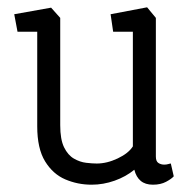

<svg xmlns="http://www.w3.org/2000/svg" viewBox="-20 -502 530 526"><path d="M231 4Q193 4 159 -10.5Q125 -25 103.5 -60Q82 -95 82 -156V-415H28L19 -463L120 -481L145 -453V-159Q145 -120 155.5 -98.5Q166 -77 182.5 -67.5Q199 -58 216 -56Q233 -54 245 -54Q273 -54 302.5 -68Q332 -82 344 -101V-415H290L283 -463L383 -482L407 -453V-73Q407 -60 414 -55.5Q421 -51 430 -51Q436 -51 441 -52.5Q446 -54 448 -54L456 -19Q450 -12 435 -4Q420 4 399 4Q378 4 365.5 -6.5Q353 -17 348 -37Q325 -18 294 -7Q263 4 231 4Z"/></svg>

Font: Kreon Light
Style: Regular
Weight: 300
Designer: Julia Petretta
Foundry: Julia Petretta and Eli Heuer
Version: Version 2.002